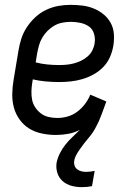

<svg xmlns="http://www.w3.org/2000/svg" viewBox="-20 -548 540 791"><path d="M317 223Q295 223 274.5 217.5Q254 212 238.5 198.5Q223 185 216.5 165Q210 145 213 123Q217 103 226.5 84Q236 65 249 48.5Q262 32 278 17Q294 2 309 -13Q286 -1 260.5 3.5Q235 8 210 8Q181 8 152.5 2Q124 -4 101 -18Q78 -32 61.5 -54.5Q45 -77 37.5 -104Q30 -131 30.5 -160.5Q31 -190 36 -219L56 -339Q60 -364 68 -389Q76 -414 91 -436.5Q106 -459 126 -477.5Q146 -496 170.5 -507.5Q195 -519 220 -523.5Q245 -528 270 -528Q295 -528 319.5 -525Q344 -522 366 -513Q388 -504 406 -489.5Q424 -475 435.5 -454.5Q447 -434 449 -409.5Q451 -385 447 -360Q443 -336 433 -313Q423 -290 405.5 -272Q388 -254 365.5 -241.5Q343 -229 319 -222Q295 -215 271 -212.5Q247 -210 224 -210Q196 -210 168.5 -212.5Q141 -215 115 -221L113 -208Q110 -190 109.5 -171.5Q109 -153 112.5 -136Q116 -119 126 -104.5Q136 -90 149.5 -80Q163 -70 180.5 -66Q198 -62 217 -62Q237 -62 258.5 -68Q280 -74 298 -87.5Q316 -101 330 -119.5Q344 -138 352 -158L418 -130Q413 -115 411 -110.5Q409 -106 406.5 -98Q404 -90 400.5 -82Q397 -74 394 -65.5Q391 -57 387.5 -49.5Q384 -42 380 -34Q376 -26 372 -18.5Q368 -11 363 -3.5Q358 4 352.5 11Q347 18 341 25Q335 32 329.5 39Q324 46 319 53Q314 60 308.5 67.5Q303 75 298.5 82.5Q294 90 290.5 98Q287 106 286 114Q284 124 287 133.5Q290 143 297.5 149Q305 155 314.5 157.5Q324 160 335 160Q343 160 352 159Q361 158 370 156L359 219Q348 221 338 222Q328 223 317 223ZM224 -280Q239 -280 254.5 -281.5Q270 -283 285 -287Q300 -291 314.5 -298Q329 -305 341.5 -316Q354 -327 361 -341.5Q368 -356 370 -371Q373 -391 367 -410Q361 -429 345.5 -439.5Q330 -450 310.5 -454Q291 -458 271 -458Q254 -458 236.5 -454.5Q219 -451 204 -442.5Q189 -434 176 -421Q163 -408 154 -392.5Q145 -377 140.5 -360.5Q136 -344 133 -328L127 -291Q150 -285 174.5 -282.5Q199 -280 224 -280Z"/></svg>

Font: Iosevka Term Curly
Style: Italic
Weight: 400
Italic angle: -9°
Designer: Belleve Invis
Foundry: Belleve Invis
Version: Version 32.3.0